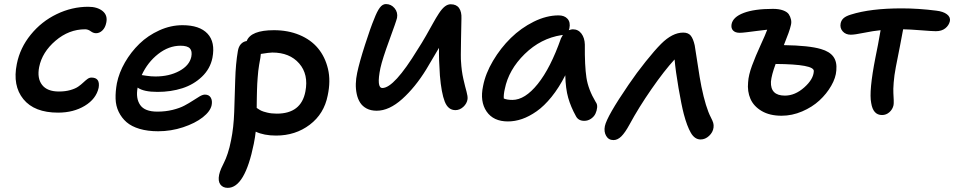

<svg xmlns="http://www.w3.org/2000/svg" viewBox="-20 -594 4651 936"><path d="M263.2 -44.9Q147.5 -44.9 94 -110.6Q40.5 -176.3 62 -282.2Q77.6 -360.8 129.9 -425Q182.1 -489.3 256.3 -525.1Q330.6 -561 410.2 -561Q454.1 -561 480 -540.3Q505.9 -519.5 498 -482.9Q493.2 -459 479.2 -445.6Q465.3 -432.1 448.2 -432.1Q435.1 -432.1 422.1 -441.7Q409.2 -451.2 395 -451.2Q315.9 -451.2 250.7 -395.5Q185.5 -339.8 170.9 -267.1Q160.2 -212.4 185.1 -180.2Q210 -147.9 267.1 -147.9Q298.8 -147.9 323.2 -155Q347.7 -162.1 361.6 -171.9Q375.5 -181.6 386 -191.7Q396.5 -201.7 406 -208.7Q415.5 -215.8 425.8 -215.8Q469.2 -215.8 460.9 -166Q448.7 -111.8 393.6 -78.4Q338.4 -44.9 263.2 -44.9Z M751 45.9Q699.7 45.9 660.4 34.2Q621.1 22.5 596.9 1.5Q572.8 -19.5 558.6 -48.8Q544.4 -78.1 543.5 -113Q542.5 -147.9 549.8 -188Q560.1 -239.3 589.1 -289.8Q618.2 -340.3 659.7 -380.6Q701.2 -420.9 756.6 -446Q812 -471.2 869.6 -471.2Q953.1 -471.2 991.7 -429.9Q1030.3 -388.7 1015.6 -312Q1004.9 -258.8 964.6 -220.2Q924.3 -181.6 868.7 -163.8Q813 -146 748 -146Q680.2 -146 650.9 -167Q641.1 -114.7 663.3 -82.3Q685.5 -49.8 747.1 -49.8Q786.6 -49.8 821.3 -58.3Q856 -66.9 878.9 -79.1Q901.9 -91.3 920.4 -103.5Q939 -115.7 953.6 -124.3Q968.3 -132.8 979 -132.8Q999 -132.8 1007.6 -117.9Q1016.1 -103 1011.7 -81.1Q1005.4 -51.3 968.5 -22.2Q931.6 6.8 872.6 26.4Q813.5 45.9 751 45.9ZM859.9 -371.1Q802.7 -371.1 751.2 -330.8Q699.7 -290.5 670.9 -228Q671.4 -228 693.8 -224.6Q716.3 -221.2 737.8 -221.2Q804.7 -221.2 854 -247.8Q903.3 -274.4 912.6 -316.9Q918 -344.7 905.8 -357.9Q893.6 -371.1 859.9 -371.1Z M1325.7 66.9Q1267.1 66.9 1226.6 47.9Q1224.1 72.3 1217.3 106.9Q1173.8 321.8 1090.3 321.8Q1066.4 321.8 1054.2 305.2Q1042 288.6 1048.3 257.8Q1051.3 243.7 1058.3 227.3Q1065.4 210.9 1073 196.5Q1080.6 182.1 1090.1 153.8Q1099.6 125.5 1106.4 89.8Q1119.1 28.3 1121.8 -48.3Q1124.5 -125 1126.7 -204.3Q1128.9 -283.7 1139.6 -345.2Q1143.1 -366.7 1154.5 -379.2Q1166 -391.6 1182.6 -394Q1203.1 -446.8 1315.4 -446.8Q1384.3 -446.8 1439.9 -423.6Q1495.6 -400.4 1530.3 -358.6Q1564.9 -316.9 1578.9 -258.3Q1592.8 -199.7 1577.6 -128.9Q1560.1 -39.1 1490.2 13.9Q1420.4 66.9 1325.7 66.9ZM1249.5 -313Q1246.1 -296.4 1243.4 -278.8Q1240.7 -261.2 1239 -247.8Q1237.3 -234.4 1236.1 -215.1Q1234.9 -195.8 1234.1 -185.8Q1233.4 -175.8 1232.9 -154.5Q1232.4 -133.3 1232.2 -126.5Q1231.9 -119.6 1231.7 -96.2Q1231.4 -72.8 1231.4 -67.9Q1244.1 -59.1 1252.7 -54.7Q1261.2 -50.3 1282.2 -45.2Q1303.2 -40 1329.6 -40Q1448.2 -40 1468.8 -147.9Q1484.9 -231.4 1438.5 -284.7Q1392.1 -337.9 1307.6 -337.9Q1293.5 -337.9 1251.5 -331.1Q1251.5 -324.7 1249.5 -313Z M1816.4 -54.2Q1788.1 -54.2 1767.6 -64.9Q1747.1 -75.7 1735.6 -93.8Q1724.1 -111.8 1719 -136Q1713.9 -160.2 1714.6 -185.8Q1715.3 -211.4 1721.2 -238.8Q1731.9 -290 1759.3 -375.2Q1786.6 -460.4 1804.2 -502Q1817.9 -538.1 1831.3 -556.2Q1844.7 -574.2 1861.3 -574.2Q1886.7 -574.2 1903.6 -554Q1920.4 -533.7 1915.5 -506.8Q1912.1 -491.2 1878.2 -398.9Q1844.2 -306.6 1834.5 -262.2Q1814.5 -165 1844.2 -165Q1901.4 -165 2016.1 -353Q2035.6 -382.8 2057.1 -420.4Q2078.6 -458 2091.8 -482.2Q2105 -506.3 2119.9 -529.1Q2134.8 -551.8 2148.7 -562.5Q2162.6 -573.2 2177.2 -573.2Q2205.1 -573.2 2218 -554.7Q2231 -536.1 2229.5 -503.9Q2229.5 -494.6 2227.5 -401.1Q2225.6 -307.6 2227.5 -293.9Q2230 -248 2239 -208.7Q2248 -169.4 2254.4 -147Q2260.7 -124.5 2259.3 -110.8Q2256.3 -89.4 2238.8 -73.2Q2221.2 -57.1 2200.2 -57.1Q2164.6 -57.1 2148.2 -98.6Q2131.8 -140.1 2124.5 -226.1Q2119.1 -304.2 2120.1 -360.8Q2089.8 -308.6 2058.1 -255.9Q2004.4 -168.5 1940.7 -111.3Q1877 -54.2 1816.4 -54.2Z M2456.1 -2Q2385.3 -2 2352.1 -50.5Q2318.8 -99.1 2335 -174.8Q2346.7 -235.4 2383.5 -297.6Q2420.4 -359.9 2470.2 -408.7Q2520 -457.5 2582 -488.3Q2644 -519 2703.1 -519Q2731.9 -519 2746.8 -502.2Q2761.7 -485.4 2755.9 -456.1Q2755.4 -454.6 2754.4 -451.4Q2753.4 -448.2 2752.9 -446.8Q2766.1 -451.2 2772 -451.2Q2798.8 -451.2 2814.5 -430.2Q2830.1 -409.2 2831.1 -377Q2830.1 -272.9 2838.9 -215.3Q2847.7 -157.7 2883.8 -97.2Q2892.6 -85.9 2891.1 -70.1Q2889.6 -54.2 2882.8 -39.8Q2876 -25.4 2861.1 -15.1Q2846.2 -4.9 2828.1 -4.9Q2798.8 -4.9 2787.1 -28.8Q2762.7 -72.8 2750 -117.2Q2737.3 -161.6 2735.8 -227.1Q2705.1 -166.5 2668.9 -121.8Q2632.8 -77.1 2596.2 -51.5Q2559.6 -25.9 2524.9 -13.9Q2490.2 -2 2456.1 -2ZM2440.9 -160.2Q2434.6 -133.3 2436 -113.8Q2451.7 -106.9 2478 -106.9Q2539.1 -106.9 2601.6 -184.8Q2664.1 -262.7 2714.8 -407.2Q2718.3 -414.1 2724.1 -423.8Q2723.1 -423.8 2720.9 -423.3Q2718.8 -422.9 2717.8 -422.9Q2616.2 -407.2 2537.8 -330.6Q2459.5 -253.9 2440.9 -160.2Z M2970.7 88.9Q2946.8 88.9 2935.1 68.6Q2923.3 48.3 2928.7 21Q2938.5 -26.4 3044.4 -181.2Q3083.5 -238.8 3127.7 -293.9Q3171.9 -349.1 3202.6 -379.9Q3257.8 -435.1 3310.5 -435.1Q3335.4 -435.1 3347.4 -420.2Q3359.4 -405.3 3366.7 -373Q3370.1 -354.5 3380.9 -282.2Q3391.6 -210 3399.4 -171.9Q3420.4 -69.3 3445.8 -21Q3454.1 -4.9 3457 5.1Q3460 15.1 3458.5 27.8Q3455.6 50.8 3436.8 68.4Q3418 85.9 3395.5 85.9Q3366.7 85.9 3347.9 53.5Q3329.1 21 3313.5 -38.1Q3302.2 -81.5 3287.8 -165Q3273.4 -248.5 3268.6 -304.2Q3218.3 -249.5 3155.8 -159.4Q3093.3 -69.3 3048.8 13.2Q3027.3 52.7 3009 70.8Q2990.7 88.9 2970.7 88.9Z M3790 -29.8Q3732.4 -29.8 3693.4 -52.7Q3654.3 -75.7 3638.4 -112.1Q3622.6 -148.4 3627 -192.9Q3628.9 -227.5 3646.2 -274.4Q3663.6 -321.3 3688 -374.3Q3712.4 -427.2 3720.2 -449.2Q3701.7 -447.3 3671.6 -443.4Q3641.6 -439.5 3619.4 -436.8Q3597.2 -434.1 3585.9 -434.1Q3564.5 -434.1 3553.7 -445.3Q3543 -456.5 3546.4 -476.1Q3553.2 -511.2 3605.5 -531Q3657.7 -550.8 3748 -550.8Q3777.3 -550.8 3797.4 -543.5Q3817.4 -536.1 3825.2 -524.7Q3833 -513.2 3836.2 -498.5Q3839.4 -483.9 3835 -469.2Q3830.1 -444.8 3801.3 -374Q3924.3 -372.1 3981.9 -355Q4024.4 -342.8 4042.7 -317.6Q4061 -292.5 4057.1 -251Q4054.7 -214.8 4032.2 -175.8Q4009.8 -136.7 3974.6 -104.2Q3939.5 -71.8 3890.4 -50.8Q3841.3 -29.8 3790 -29.8ZM3738.3 -195.8Q3735.4 -127.9 3806.2 -127.9Q3856 -127.9 3900.9 -168Q3945.8 -208 3947.3 -247.1Q3950.2 -280.8 3761.2 -282.2Q3741.2 -228.5 3738.3 -195.8Z M4279.8 -33.2Q4236.3 -33.2 4227.1 -91.8Q4215.3 -148.9 4248 -314.9Q4260.3 -373 4272.9 -446.8Q4237.3 -443.4 4191.9 -434.1Q4146.5 -424.8 4127.9 -424.8Q4102.5 -424.8 4088.1 -441.2Q4073.7 -457.5 4078.1 -480Q4081.1 -495.1 4092.5 -505.4Q4104 -515.6 4127.9 -522.9Q4223.6 -553.2 4376 -553.2Q4457 -553.2 4544.9 -542Q4578.1 -538.1 4596.2 -524.4Q4614.3 -510.7 4610.8 -491.2Q4606 -470.2 4588.4 -456.1Q4570.8 -441.9 4542 -441.9Q4525.4 -441.9 4470.5 -446.3Q4415.5 -450.7 4382.8 -451.2Q4380.9 -440.9 4367.7 -371.3Q4354.5 -301.8 4347.2 -267.1Q4339.4 -226.6 4336.7 -191.9Q4334 -157.2 4335.2 -140.4Q4336.4 -123.5 4336.9 -106Q4337.4 -88.4 4335.9 -81.1Q4331.5 -61 4315.9 -47.1Q4300.3 -33.2 4279.8 -33.2Z"/></svg>

Font: Shantell Sans Bouncy
Style: Italic
Weight: 500
Italic angle: -11.31°
Designer: Stephen Nixon, Anya Danilova, Shantell Martin
Foundry: Arrow Type
Version: Version 1.006;[9816181b4]